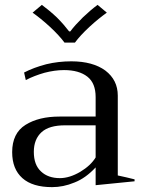

<svg xmlns="http://www.w3.org/2000/svg" viewBox="-20 -759 578 789"><path d="M185 -649C211 -625 231 -603 245 -584C245 -584 288 -584 288 -584C302 -603 322 -625 348 -649C374 -673 398 -692 419 -707C419 -707 381 -739 381 -739C362 -725 342 -708 321 -688C300 -667 282 -648 269 -630C269 -630 264 -630 264 -630C251 -647 235 -666 214 -687C193 -707 172 -724 152 -739C152 -739 114 -707 114 -707C135 -692 159 -673 185 -649ZM72 -27C100 -2 141 10 194 10C224 10 255 4 286 -9C317 -21 346 -42 373 -71C373 -71 373 2 373 2C373 2 533 -14 533 -14C533 -14 533 -22 533 -22C510 -28 487 -33 464 -38C464 -38 464 -366 464 -366C464 -409 447 -443 413 -469C379 -494 332 -507 273 -507C238 -507 203 -503 170 -495C136 -486 106 -475 79 -461C79 -461 86 -430 86 -430C109 -442 135 -452 163 -460C190 -467 217 -471 243 -471C284 -471 316 -462 339 -444C362 -426 373 -398 373 -360C373 -360 373 -280 373 -280C373 -280 225 -280 225 -280C168 -280 122 -269 85 -246C48 -223 30 -185 30 -134C30 -87 44 -52 72 -27ZM310 -53C281 -36 253 -27 226 -27C194 -27 168 -36 149 -54C129 -72 119 -99 119 -135C119 -170 130 -197 151 -216C172 -235 204 -244 247 -244C247 -244 373 -244 373 -244C373 -244 373 -112 373 -112C359 -89 338 -70 310 -53Z"/></svg>

Font: BUSH 25 TRIRONG
Style: Regular
Weight: 400
Designer: Katatrad Team
Foundry: CadsonDemak